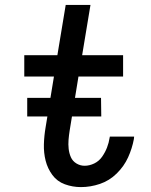

<svg xmlns="http://www.w3.org/2000/svg" viewBox="-20 -755 616 783"><path d="M310 8Q349 8 387.5 -5Q426 -18 456 -47.5Q486 -77 502.5 -113.5Q519 -150 526 -188L527 -198H428L427 -193Q424 -173 416.5 -153.5Q409 -134 396.5 -116Q384 -98 364.5 -88.5Q345 -79 325 -79Q307 -79 291.5 -88.5Q276 -98 269 -114Q262 -130 260 -148Q258 -166 259.5 -184.5Q261 -203 264 -222L300 -443H482V-530H315L349 -735H248L214 -530H79V-443H200L166 -236Q160 -201 159 -166.5Q158 -132 166 -100Q174 -68 193.5 -41.5Q213 -15 244.5 -3.5Q276 8 310 8ZM393 -280 392 -356H91V-280Z"/></svg>

Font: Iosevka Sparkle Medium Oblique
Style: Regular
Weight: 500
Italic angle: -9°
Designer: Belleve Invis
Foundry: Belleve Invis
Version: Version 4.5.0; ttfautohint (v1.8.3)